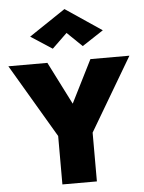

<svg xmlns="http://www.w3.org/2000/svg" viewBox="-67 -1048 823 1098"><g transform="rotate(-5 344.5 -499.0)"><path d="M468 -700 345 -455 221 -700H-3L246 -278V0H444V-280L692 -700ZM345 -861 431 -778 553 -858 345 -998 136 -858 259 -778Z"/></g></svg>

Font: Jost ExtraBold
Style: Regular
Weight: 800
Version: Version 3.710